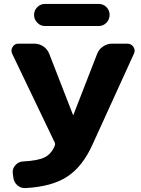

<svg xmlns="http://www.w3.org/2000/svg" viewBox="-20 -953 721 981"><path d="M210 -933H484Q508 -933 524 -916.5Q540 -900 540 -877Q540 -854 524 -837Q508 -820 484 -820H210Q187 -820 170.5 -837Q154 -854 154 -877Q154 -900 170.5 -916.5Q187 -933 210 -933ZM260 -224 42 -679Q34 -697 44.5 -713.5Q55 -730 74 -730H155Q181 -730 202 -715.5Q223 -701 232 -677L353 -366L354 -365L355 -366L476 -677Q485 -701 506.5 -715.5Q528 -730 553 -730H630Q651 -730 662 -713Q673 -696 664 -678L452 -213Q402 -102 323.5 -50.5Q245 1 109 8Q86 9 68.5 -6.5Q51 -22 48 -46L45 -70Q43 -92 59 -109.5Q75 -127 97 -128Q175 -132 209 -149.5Q243 -167 260 -209Q263 -216 260 -224Z"/></svg>

Font: Rounded Mplus 1c ExtraBold
Style: Regular
Weight: 800
Version: Version 1.059.20150529